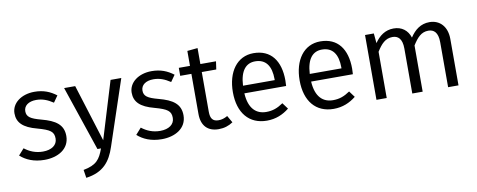

<svg xmlns="http://www.w3.org/2000/svg" viewBox="-74 -1068 4115 1657"><g transform="rotate(-10 1983.0 -240.0)"><path d="M255 -581C140 -581 54 -516 54 -427C54 -347 103 -296 226 -264C337 -233 366 -212 366 -152C366 -95 316 -60 240 -60C176 -60 124 -82 79 -117L30 -62C79 -18 147 13 242 13C356 13 461 -42 461 -158C461 -257 395 -302 274 -334C180 -359 149 -380 149 -429C149 -477 191 -509 258 -509C312 -509 356 -492 406 -459L446 -516C392 -557 334 -581 255 -581Z M1015 -568H921L768 -66L611 -568H514L706 0H737C704 91 673 135 557 157L568 228C720 208 784 124 824 3Z M1282 -581C1167 -581 1081 -516 1081 -427C1081 -347 1130 -296 1253 -264C1364 -233 1393 -212 1393 -152C1393 -95 1343 -60 1267 -60C1203 -60 1151 -82 1106 -117L1057 -62C1106 -18 1174 13 1269 13C1383 13 1488 -42 1488 -158C1488 -257 1422 -302 1301 -334C1207 -359 1176 -380 1176 -429C1176 -477 1218 -509 1285 -509C1339 -509 1383 -492 1433 -459L1473 -516C1419 -557 1361 -581 1282 -581Z M1858 -86C1830 -70 1806 -63 1779 -63C1728 -63 1708 -91 1708 -150V-498H1835L1845 -568H1708V-708L1617 -699V-568H1519V-498H1617V-146C1617 -42 1673 13 1767 13C1815 13 1856 0 1893 -25Z M2406 -302C2406 -474 2327 -581 2175 -581C2030 -581 1942 -457 1942 -279C1942 -98 2034 13 2190 13C2268 13 2331 -14 2386 -58L2346 -112C2296 -78 2254 -62 2197 -62C2111 -62 2046 -116 2038 -253H2404C2405 -265 2406 -283 2406 -302ZM2316 -320H2038C2045 -453 2098 -509 2177 -509C2271 -509 2316 -443 2316 -328Z M2991 -302C2991 -474 2912 -581 2760 -581C2615 -581 2527 -457 2527 -279C2527 -98 2619 13 2775 13C2853 13 2916 -14 2971 -58L2931 -112C2881 -78 2839 -62 2782 -62C2696 -62 2631 -116 2623 -253H2989C2990 -265 2991 -283 2991 -302ZM2901 -320H2623C2630 -453 2683 -509 2762 -509C2856 -509 2901 -443 2901 -328Z M3717 -581C3641 -581 3587 -539 3546 -476C3525 -542 3474 -581 3403 -581C3329 -581 3276 -541 3236 -482L3228 -568H3151V0H3241V-405C3280 -468 3318 -510 3381 -510C3428 -510 3465 -482 3465 -394V0H3556V-405C3596 -468 3632 -510 3695 -510C3742 -510 3779 -482 3779 -394V0H3870V-407C3870 -514 3809 -581 3717 -581Z"/></g></svg>

Font: Glow Sans SC Normal Book
Style: Regular
Weight: 500
Designer: Ryoko NISHIZUKA (kana, bopomofo & ideographs); Paul D. Hunt (Latin, Greek & Cyrillic); Sandoll Communications, Soo-young
Version: Version 0.93